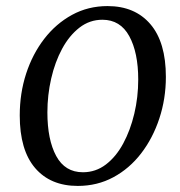

<svg xmlns="http://www.w3.org/2000/svg" viewBox="-20 -601 591 632"><path d="M236 11Q146 11 95.5 -48Q45 -107 45 -221Q45 -294 66 -358.5Q87 -423 125.5 -473Q164 -523 217 -552Q270 -581 334 -581Q424 -581 475 -521.5Q526 -462 526 -348Q526 -276 504.5 -211Q483 -146 444.5 -96Q406 -46 353 -17.5Q300 11 236 11ZM253 -34Q295 -34 328.5 -59.5Q362 -85 385.5 -128.5Q409 -172 422 -226.5Q435 -281 435 -339Q435 -428 405.5 -482Q376 -536 317 -536Q275 -536 241.5 -510Q208 -484 184.5 -440.5Q161 -397 148.5 -342.5Q136 -288 136 -231Q136 -141 165 -87.5Q194 -34 253 -34Z"/></svg>

Font: Rasa
Style: Italic
Weight: 400
Italic angle: -7.10001°
Designer: Anna Giedrys (Yrsa+Rasa design), David Brezina (Yrsa art-direction, Rasa art-direction, design)
Foundry: Rosetta Type Foundry
Version: Version 2.004